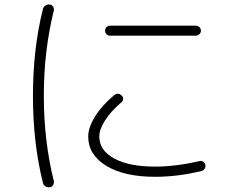

<svg xmlns="http://www.w3.org/2000/svg" viewBox="-20 -782 1040 845"><path d="M463.9 -668.9H841.8Q850.6 -668.9 857.4 -662.6Q864.3 -656.2 864.3 -647Q864.3 -637.7 857.4 -631.3Q850.6 -625 841.8 -625H463.9Q455.1 -625 448.7 -631.3Q442.4 -637.7 442.4 -647Q442.4 -656.2 448.7 -662.6Q455.1 -668.9 463.9 -668.9ZM199.2 42Q189.5 43.9 180.2 38.1Q170.9 32.2 168.9 22.5Q125 -152.3 125 -359.9Q125 -567.4 168.9 -742.2Q170.9 -752 180.2 -757.8Q189.5 -763.7 199.2 -761.7Q209 -760.7 213.9 -752.4Q218.8 -744.1 216.8 -735.4Q172.9 -558.6 172.9 -360.4Q172.9 -162.1 216.8 14.6Q218.8 23.4 213.9 32.2Q209 41 199.2 42ZM662.1 -3.9Q527.3 -3.9 447.8 -52.2Q368.2 -100.6 368.2 -181.6Q368.2 -220.7 398.4 -269.5Q428.7 -318.4 481.4 -362.3Q498 -377 515.6 -361.3Q522.5 -355.5 522 -346.2Q521.5 -336.9 513.7 -331.1Q468.8 -293 442.9 -252.9Q417 -212.9 417 -181.6Q417 -120.1 482.4 -84.5Q547.9 -48.8 662.1 -48.8Q753.9 -48.8 858.4 -73.2Q867.2 -75.2 874.5 -70.3Q881.8 -65.4 883.8 -56.2Q885.7 -46.9 880.4 -39.1Q875 -31.2 866.2 -29.3Q762.7 -3.9 662.1 -3.9Z"/></svg>

Font: Rounded Mgen+ 1mn light
Style: Regular
Weight: 200
Designer: [Source Han Sans]
Ryoko NISHIZUKA  (kana & ideographs); Paul D. Hunt (Latin, Greek & Cyrillic); Wenlong ZHANG  (bopomofo
Version: Version 1.059.20150602